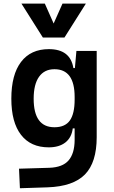

<svg xmlns="http://www.w3.org/2000/svg" viewBox="-20 -796 626 1050"><path d="M88.9 233.4 84 126.5 250 121.6Q322.3 119.1 355 81.3Q387.7 43.5 388.2 -30.3V-93.8H377.9Q371.6 -43.5 337.4 -16.8Q303.2 9.8 246.6 9.8Q147.9 9.8 95 -58.6Q42 -127 42 -256.3Q42 -387.7 95.2 -457.5Q148.4 -527.3 247.1 -527.3Q364.7 -527.3 381.3 -423.8H389.6L397.9 -517.6H508.8V-45.9Q508.8 92.3 444.6 158Q380.4 223.6 240.2 228.5ZM388.2 -265.6Q388.2 -417.5 277.8 -417.5Q222.7 -417.5 193.4 -376Q164.1 -334.5 164.1 -256.3Q164.1 -100.1 277.8 -100.1Q335.9 -100.1 362.1 -137.2Q388.2 -174.3 388.2 -251.5ZM214.4 -590.8 97.2 -776.4H225.1L273.4 -667.5L321.8 -776.4H449.7L332.5 -590.8Z"/></svg>

Font: Cascadia Mono PL SemiBold
Style: Regular
Weight: 600
Monospace: yes
Designer: Aaron Bell
Foundry: Saja Typeworks
Version: Version 2404.023; ttfautohint (v1.8.4)